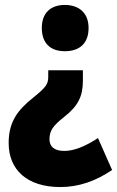

<svg xmlns="http://www.w3.org/2000/svg" viewBox="-20 -583 473 776"><path d="M338 -470C338 -531 299 -563 242 -563C185 -563 149 -531 149 -470C149 -407 185 -376 242 -376C301 -376 338 -407 338 -470ZM315 -257V-299H175V-274C175 -244 168 -232 115 -189C49 -137 15 -88 15 -5C15 103 89 173 224 173C298 173 367 149 433 104L376 -25C324 9 279 27 240 27C200 27 180 10 180 -20C180 -54 193 -74 240 -111C296 -155 315 -194 315 -257Z"/></svg>

Font: Noto Sans Sinhala Condensed Black
Style: Regular
Weight: 900
Width: 3
Designer: Jelle Bosma - Monotype Design Team
Foundry: Monotype Imaging Inc.
Version: Version 2.006